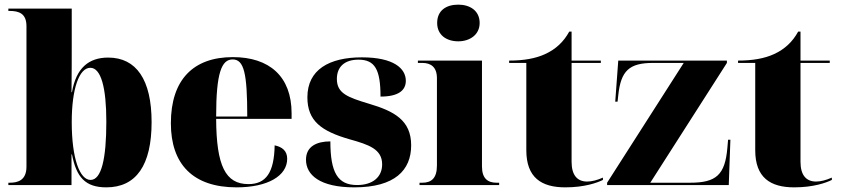

<svg xmlns="http://www.w3.org/2000/svg" viewBox="-20 -797 3621 827"><path d="M438 10C567 10 633 -86 633 -271C633 -454 567 -549 446 -549C362 -549 308 -504 290 -400H288C289 -478 289 -556 289 -599V-760H16V-750H20C62 -750 94 -739 94 -684V-79C94 -19 55 -10 22 -10H16V0H288V-132H290C309 -33 348 10 438 10ZM370 -22C324 -22 289 -113 289 -271C289 -415 321 -505 369 -505C415 -505 438 -420 438 -273C438 -113 417 -22 370 -22Z M999 10C1134 10 1217 -40 1217 -113C1217 -147 1196 -164 1163 -171C1161 -54 1126 -4 1050 -4C951 -4 912 -83 911 -285H1236V-309C1236 -468 1140 -551 983 -551C813 -551 716 -454 716 -266C716 -91 810 10 999 10ZM1045 -295H911C911 -482 934 -541 982 -541C1031 -541 1045 -482 1045 -295Z M1506 10C1681 10 1751 -64 1751 -171C1751 -279 1678 -318 1570 -350C1477 -378 1431 -395 1431 -457C1431 -509 1464 -540 1524 -540C1594 -540 1619 -499 1619 -381C1695 -381 1728 -407 1728 -449C1728 -502 1676 -550 1539 -550C1398 -550 1304 -497 1304 -378C1304 -276 1364 -232 1486 -197C1568 -174 1626 -155 1626 -89C1626 -34 1585 0 1518 0C1435 0 1403 -53 1403 -188C1345 -188 1298 -167 1298 -109C1298 -44 1357 10 1506 10Z M1954 -619C2003 -619 2046 -647 2046 -698C2046 -752 2003 -777 1954 -777C1902 -777 1863 -752 1863 -698C1863 -647 1902 -619 1954 -619ZM1787 0H2130V-10H2119C2082 -10 2056 -27 2056 -80V-536H1780V-526H1799C1835 -526 1862 -509 1862 -460V-84C1862 -28 1837 -10 1799 -10H1787Z M2415 10C2498 10 2553 -10 2577 -22V-32C2552 -21 2529 -15 2509 -15C2467 -15 2442 -42 2442 -100V-526H2568V-536H2442V-661H2432C2408 -617 2374 -585 2328 -564C2287 -545 2235 -536 2173 -536V-526H2247V-150C2247 -32 2312 10 2415 10Z M2595 0H3119L3126 -195H3116L3113 -160C3103 -44 3065 -10 2953 -10H2781L3111 -526V-536H2643L2630 -359H2640L2643 -386C2654 -492 2690 -526 2793 -526H2925L2595 -10Z M3401 10C3484 10 3539 -10 3563 -22V-32C3538 -21 3515 -15 3495 -15C3453 -15 3428 -42 3428 -100V-526H3554V-536H3428V-661H3418C3394 -617 3360 -585 3314 -564C3273 -545 3221 -536 3159 -536V-526H3233V-150C3233 -32 3298 10 3401 10Z"/></svg>

Font: Noto Serif Display Black
Style: Regular
Weight: 900
Designer: Monotype Design Team
Foundry: Monotype Imaging Inc.
Version: Version 2.009